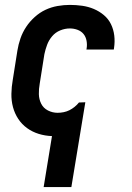

<svg xmlns="http://www.w3.org/2000/svg" viewBox="-20 -548 540 783"><path d="M158 215 192 7Q164 6 138 -2Q112 -10 90.5 -25.5Q69 -41 54.5 -63Q40 -85 33 -111Q26 -137 26.5 -165.5Q27 -194 32 -222L51 -342Q55 -367 63.5 -391.5Q72 -416 86.5 -438Q101 -460 121.5 -478.5Q142 -497 165.5 -508Q189 -519 214.5 -523.5Q240 -528 265 -528Q290 -528 315 -524.5Q340 -521 362.5 -511.5Q385 -502 403.5 -486.5Q422 -471 432.5 -449.5Q443 -428 446 -403Q449 -378 445 -352Q445 -350 444.5 -348.5Q444 -347 444 -346H332Q333 -347 333 -347.5Q333 -348 333 -349Q336 -365 333 -381.5Q330 -398 320.5 -409.5Q311 -421 296 -426.5Q281 -432 265 -432Q245 -432 225.5 -424Q206 -416 192.5 -400Q179 -384 172 -365Q165 -346 161 -327L142 -207Q138 -185 138.5 -164Q139 -143 148 -125Q157 -107 175.5 -97.5Q194 -88 215 -88Q227 -88 239.5 -90.5Q252 -93 263 -98.5Q274 -104 284 -112Q294 -120 302 -130L328 -131L271 215Z"/></svg>

Font: Iosevka SS04
Style: Bold Italic
Weight: 700
Italic angle: -9°
Monospace: yes
Designer: Belleve Invis
Foundry: Belleve Invis
Version: Version 19.0.0; ttfautohint (v1.8.4)